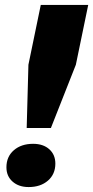

<svg xmlns="http://www.w3.org/2000/svg" viewBox="-20 -749 377 777"><path d="M95 -487 145 -729H337L287 -487L186 -231H88ZM6 -72Q6 -115 36 -141Q66 -167 114 -167Q155 -167 179.5 -145Q204 -123 204 -87Q204 -44 174 -18Q144 8 96 8Q56 8 31 -14Q6 -36 6 -72Z"/></svg>

Font: Mona Sans Black
Style: Italic
Weight: 900
Italic angle: -11.7°
Designer: Deni Anggara
Foundry: GitHub
Version: Version 2.000